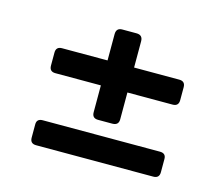

<svg xmlns="http://www.w3.org/2000/svg" viewBox="-68 -615 685 587"><g transform="rotate(15 274.5 -321.0)"><path d="M317 -423H460Q479 -423 479 -404V-363Q479 -344 460 -344H317V-259Q317 -240 297 -240H252Q233 -240 233 -259V-344H89Q70 -344 70 -363V-404Q70 -423 89 -423H233V-506Q233 -526 252 -526H297Q317 -526 317 -506ZM89 -195H460Q479 -195 479 -177V-135Q479 -116 460 -116H89Q70 -116 70 -135V-177Q70 -195 89 -195Z"/></g></svg>

Font: Rajdhani Semibold
Style: Regular
Weight: 600
Designer: Satya Rajpurohit, Jyotish Sonowal
Foundry: Indian Type Foundry
Version: Version 1.200;PS 1.0;hotconv 1.0.78;makeotf.lib2.5.61930; tt